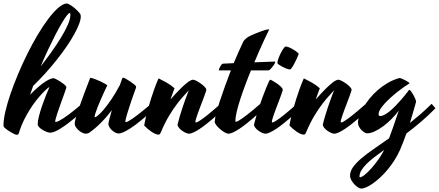

<svg xmlns="http://www.w3.org/2000/svg" viewBox="-72 -746 2537 1110"><path d="M250 -41Q257.3 -41 269.5 -47.4Q281.7 -53.7 296.6 -63.5Q311.5 -73.2 327.1 -85.2Q342.8 -97.2 357.2 -108.6Q371.6 -120.1 382.8 -129.6Q394 -139.2 399.9 -144Q404.3 -139.6 410.4 -132.8Q416.5 -126 421.9 -120.1Q411.1 -109.4 395 -94.5Q378.9 -79.6 360.4 -64Q341.8 -48.3 321.8 -33.2Q301.8 -18.1 282.7 -5.9Q263.7 6.3 247.1 13.7Q230.5 21 219.2 21Q210 21 197.5 16.4Q185.1 11.7 173.6 4.6Q162.1 -2.4 154.1 -11Q146 -19.5 146 -27.8Q146.5 -48.8 153.8 -76.7Q161.1 -104.5 171.1 -133.8Q181.2 -163.1 192.6 -191.7Q204.1 -220.2 213.9 -242.7Q210 -241.7 198.7 -231.9Q187.5 -222.2 171.6 -205.3Q155.8 -188.5 137 -164.8Q118.2 -141.1 99.9 -111.8Q81.5 -82.5 64.9 -48.6Q48.3 -14.6 37.1 22.9Q35.6 28.3 33 30.8Q30.3 33.2 23.9 33.2Q19.5 33.2 10.3 28.8Q1 24.4 -9.3 18.3Q-19.5 12.2 -29.3 5.4Q-39.1 -1.5 -44.9 -6.8Q-47.9 -10.3 -49.8 -13.2Q-51.8 -16.1 -51.8 -22Q-51.8 -54.2 -41 -101.1Q-30.3 -147.9 -11.5 -202.9Q7.3 -257.8 32.5 -317.6Q57.6 -377.4 86.2 -435.1Q114.7 -492.7 145.8 -544.7Q176.8 -596.7 206.8 -636.5Q236.8 -676.3 264.4 -700.4Q292 -724.6 314.9 -726.1Q326.2 -722.7 337.6 -715.3Q349.1 -708 359.4 -699.2Q369.6 -690.4 377.7 -682.1Q385.7 -673.8 390.1 -668Q393.1 -664.1 394 -658.7Q395 -653.3 395 -650.9Q395 -633.3 385.3 -607.4Q375.5 -581.5 357.9 -549.3Q340.3 -517.1 315.2 -480.2Q290 -443.4 259.5 -404.5Q229 -365.7 193.6 -326.2Q158.2 -286.6 119.6 -249.5Q109.9 -223.1 102.1 -198.2Q128.4 -225.6 150.4 -244.1Q172.4 -262.7 189.5 -273.7Q206.5 -284.7 218.5 -289.3Q230.5 -293.9 236.8 -293.9Q241.2 -293.9 252.4 -288.3Q263.7 -282.7 275.9 -274.9Q288.1 -267.1 298.3 -258.8Q308.6 -250.5 311 -245.1Q312 -242.7 311 -238.5Q310.1 -234.4 309.1 -231.9Q304.7 -218.8 298.6 -201.4Q292.5 -184.1 285.4 -164.8Q278.3 -145.5 271.5 -126Q264.6 -106.4 259.3 -90.1Q253.9 -73.7 250.5 -61.3Q247.1 -48.8 247.1 -43.9Q247.1 -41 250 -41ZM207 -460.9Q195.3 -436 184.3 -411.4Q173.3 -386.7 163.1 -361.8Q195.8 -403.8 226.6 -447Q257.3 -490.2 281.5 -530Q305.7 -569.8 320.3 -603.5Q335 -637.2 335 -660.2Q335 -670.9 331.1 -670.9Q325.2 -670.9 313.2 -655Q301.3 -639.2 284.7 -611.3Q268.1 -583.5 248.3 -544.9Q228.5 -506.3 207 -460.9Z M652.8 -43Q652.8 -40 655.8 -40Q661.1 -40 672.1 -46.4Q683.1 -52.7 697.3 -62.5Q711.4 -72.3 727.1 -84.5Q742.7 -96.7 756.8 -108.2Q771 -119.6 782.5 -129.4Q793.9 -139.2 799.8 -144Q804.2 -139.6 810.3 -132.8Q816.4 -126 821.8 -120.1Q811 -109.4 794.7 -94.2Q778.3 -79.1 759 -62.7Q739.7 -46.4 719 -30.5Q698.2 -14.6 678.7 -2.2Q659.2 10.3 642.1 18.1Q625 25.9 613.8 25.9Q605.5 25.9 595.2 20.8Q585 15.6 575.9 7.6Q566.9 -0.5 560.8 -10.3Q554.7 -20 554.7 -28.8Q554.7 -36.6 560.5 -58.6Q566.4 -80.6 574.7 -109.9Q552.7 -80.1 531.7 -57.4Q510.7 -34.7 493.2 -18.6Q475.6 -2.4 462.4 7.6Q449.2 17.6 442.9 22Q439 24.4 433.6 25.6Q428.2 26.9 423.8 26.9Q414.6 26.9 403.3 21.2Q392.1 15.6 382.6 7.3Q373 -1 366.5 -11.2Q359.9 -21.5 359.9 -30.8Q359.9 -41.5 366.9 -66.4Q374 -91.3 386 -126Q397.9 -160.6 414.1 -203.6Q430.2 -246.6 448.7 -293.9Q449.7 -296.4 450.4 -296.1Q451.2 -295.9 453.1 -295.9Q462.4 -294.4 478.5 -288.3Q494.6 -282.2 510 -274.9Q525.4 -267.6 536.6 -261Q547.9 -254.4 547.9 -252Q546.4 -248.5 540.3 -235.8Q534.2 -223.1 526.1 -205.3Q518.1 -187.5 509 -166.7Q500 -146 492.4 -127Q484.9 -107.9 480 -92.5Q475.1 -77.1 475.1 -69.8Q475.1 -67.9 477.1 -67.9Q481 -67.9 494.1 -78.4Q507.3 -88.9 526.6 -111.3Q545.9 -133.8 570.3 -169.2Q594.7 -204.6 621.1 -254.4L634.8 -293Q636.2 -296.9 641.1 -296.9Q644.5 -296.9 656 -290.3Q667.5 -283.7 680.4 -275.1Q693.4 -266.6 703.6 -258.1Q713.9 -249.5 714.8 -246.1Q714.8 -244.6 714.4 -241Q713.9 -237.3 712.9 -234.9Q708 -221.7 701.7 -203.9Q695.3 -186 688.7 -166.7Q682.1 -147.5 675.8 -127.9Q669.4 -108.4 664.3 -91.6Q659.2 -74.7 656 -61.8Q652.8 -48.8 652.8 -43Z M937 -235.8Q931.2 -220.2 925.3 -204.1Q919.4 -188 913.6 -170.9Q944.3 -206.1 966.6 -228.3Q988.8 -250.5 1004.2 -263.2Q1019.5 -275.9 1029.1 -280.5Q1038.6 -285.2 1043.9 -285.2Q1050.3 -285.2 1063 -278.8Q1075.7 -272.5 1088.6 -263.2Q1101.6 -253.9 1111.1 -244.1Q1120.6 -234.4 1120.6 -227.1Q1120.6 -225.6 1120.1 -223.4Q1119.6 -221.2 1118.7 -217.8Q1114.7 -205.6 1108.6 -189Q1102.5 -172.4 1095.7 -154.5Q1088.9 -136.7 1082 -118.9Q1075.2 -101.1 1069.8 -85.4Q1064.5 -69.8 1061 -58.1Q1057.6 -46.4 1057.6 -41Q1057.6 -38.1 1060.5 -38.1Q1065.9 -38.1 1076.7 -44.4Q1087.4 -50.8 1101.3 -61Q1115.2 -71.3 1130.4 -83.5Q1145.5 -95.7 1159.4 -107.7Q1173.3 -119.6 1184.6 -129.4Q1195.8 -139.2 1201.7 -144Q1206.5 -139.6 1212.4 -132.8Q1218.3 -126 1223.6 -120.1Q1212.9 -109.4 1196.8 -94Q1180.7 -78.6 1161.9 -62.5Q1143.1 -46.4 1122.8 -30.3Q1102.5 -14.2 1083.5 -1.5Q1064.5 11.2 1047.9 19Q1031.2 26.9 1020 26.9Q1012.7 26.9 1001.5 21.7Q990.2 16.6 979.7 9Q969.2 1.5 961.9 -7.8Q954.6 -17.1 954.6 -25.9Q959 -45.9 966.6 -71.3Q974.1 -96.7 982.9 -123.3Q991.7 -149.9 1001.2 -176Q1010.7 -202.1 1019.5 -224.1L1018.6 -223.1Q1009.3 -211.9 991.9 -193.6Q974.6 -175.3 952.6 -146.7Q930.7 -118.2 906.2 -77.9Q881.8 -37.6 858.4 17.6Q855.5 24.4 853 28.3Q850.6 32.2 843.8 32.2Q835.4 32.2 825 27.6Q814.5 22.9 803.5 15.4Q792.5 7.8 781.5 -1.5Q770.5 -10.7 761.7 -20Q761.7 -22.9 764.4 -36.6Q767.1 -50.3 772 -71Q776.9 -91.8 784.2 -118.4Q791.5 -145 800.8 -174.3Q810.1 -203.6 821 -234.1Q832 -264.6 844.7 -293Q865.2 -283.2 890.4 -269Q915.5 -254.9 937 -235.8Z M1248.5 26.9Q1240.2 26.9 1226.8 19.3Q1213.4 11.7 1200.7 0.7Q1188 -10.3 1178.7 -22Q1169.4 -33.7 1169.4 -42Q1169.4 -56.6 1177.5 -88.4Q1185.5 -120.1 1198.7 -160.9Q1211.9 -201.7 1228.8 -248Q1245.6 -294.4 1262.7 -338.9H1193.8H1193.4Q1192.9 -338.9 1192.9 -339.8Q1192.9 -342.8 1195.1 -348.4Q1197.3 -354 1200.4 -360.1Q1203.6 -366.2 1207.8 -371.3Q1211.9 -376.5 1215.8 -377.9L1279.3 -380.9Q1293 -414.1 1305.4 -442.1Q1317.9 -470.2 1327.6 -490.2Q1330.1 -495.6 1332.8 -501.7Q1335.4 -507.8 1340.6 -513.9Q1345.7 -520 1354.2 -526.6Q1362.8 -533.2 1377.4 -540Q1388.2 -545.4 1403.6 -551.8Q1418.9 -558.1 1433.8 -563.5Q1448.7 -568.8 1460.9 -572.5Q1473.1 -576.2 1478.5 -576.2Q1483.4 -576.2 1483.4 -574.2V-573.2Q1483.4 -572.8 1482.4 -570.8Q1479.5 -565.9 1471.7 -549.6Q1463.9 -533.2 1452.4 -508.5Q1440.9 -483.9 1427 -452.4Q1413.1 -420.9 1398.4 -385.7L1515.6 -390.1Q1520.5 -390.1 1518.6 -384.3Q1516.6 -378.4 1511.2 -370.6Q1505.9 -362.8 1498.8 -354.5Q1491.7 -346.2 1486.8 -341.8Q1485.8 -340.8 1482.9 -339.8Q1480 -338.9 1475.6 -338.9H1378.9Q1361.3 -296.4 1345.2 -252.9Q1329.1 -209.5 1316.4 -170.4Q1303.7 -131.3 1296.1 -98.6Q1288.6 -65.9 1288.6 -44.9Q1288.6 -42 1291.5 -42Q1296.9 -42 1307.6 -48.1Q1318.4 -54.2 1331.8 -64Q1345.2 -73.7 1360.4 -85.4Q1375.5 -97.2 1389.2 -108.6Q1402.8 -120.1 1413.8 -129.6Q1424.8 -139.2 1430.7 -144Q1435.1 -139.6 1441.2 -132.8Q1447.3 -126 1452.6 -120.1Q1441.9 -109.4 1425.8 -94Q1409.7 -78.6 1390.9 -62.5Q1372.1 -46.4 1351.8 -30.3Q1331.5 -14.2 1312.3 -1.5Q1293 11.2 1276.4 19Q1259.8 26.9 1248.5 26.9Z M1461.4 26.9Q1454.1 26.9 1442.9 21.7Q1431.6 16.6 1421.4 9Q1411.1 1.5 1403.8 -7.8Q1396.5 -17.1 1396.5 -25.9Q1401.4 -47.4 1409.7 -75.2Q1418 -103 1427.5 -131.8Q1437 -160.6 1447.5 -188.2Q1458 -215.8 1466.6 -237.3Q1475.1 -258.8 1481.4 -272Q1487.8 -285.2 1489.7 -285.2Q1492.7 -285.2 1504.4 -278.8Q1516.1 -272.5 1529.1 -263.4Q1542 -254.4 1552.2 -244.4Q1562.5 -234.4 1562.5 -227.1Q1562.5 -225.6 1562 -223.4Q1561.5 -221.2 1560.5 -217.8Q1556.6 -205.6 1550.5 -189Q1544.4 -172.4 1537.6 -154.5Q1530.8 -136.7 1523.9 -118.9Q1517.1 -101.1 1511.7 -85.4Q1506.3 -69.8 1502.9 -58.1Q1499.5 -46.4 1499.5 -41Q1499.5 -38.1 1502.4 -38.1Q1507.8 -38.1 1518.6 -44.4Q1529.3 -50.8 1543.2 -61Q1557.1 -71.3 1572.3 -83.5Q1587.4 -95.7 1601.3 -107.7Q1615.2 -119.6 1626.5 -129.4Q1637.7 -139.2 1643.6 -144Q1647.9 -139.6 1654.1 -132.8Q1660.2 -126 1665.5 -120.1Q1654.8 -109.4 1638.7 -94Q1622.6 -78.6 1603.8 -62.5Q1585 -46.4 1564.7 -30.3Q1544.4 -14.2 1525.4 -1.5Q1506.3 11.2 1489.7 19Q1473.1 26.9 1461.4 26.9ZM1654.8 -434.1Q1654.3 -432.1 1651.1 -424.6Q1647.9 -417 1643.6 -407Q1639.2 -397 1633.5 -386Q1627.9 -375 1622.6 -365.7Q1617.2 -356.4 1612.3 -350.3Q1607.4 -344.2 1604.5 -344.2Q1595.7 -344.7 1583.3 -349.6Q1570.8 -354.5 1559.3 -360.6Q1547.9 -366.7 1539.8 -372.6Q1531.7 -378.4 1531.7 -380.9Q1531.7 -391.1 1537.6 -407.5Q1543.5 -423.8 1551.3 -439.2Q1559.1 -454.6 1567.1 -465.8Q1575.2 -477.1 1579.6 -477.1Q1588.4 -477.1 1601.1 -471.4Q1613.8 -465.8 1625.7 -458.5Q1637.7 -451.2 1646.2 -444.1Q1654.8 -437 1654.8 -434.1Z M1776.9 -235.8Q1771 -220.2 1765.1 -204.1Q1759.3 -188 1753.4 -170.9Q1784.2 -206.1 1806.4 -228.3Q1828.6 -250.5 1844 -263.2Q1859.4 -275.9 1868.9 -280.5Q1878.4 -285.2 1883.8 -285.2Q1890.1 -285.2 1902.8 -278.8Q1915.5 -272.5 1928.5 -263.2Q1941.4 -253.9 1950.9 -244.1Q1960.4 -234.4 1960.4 -227.1Q1960.4 -225.6 1960 -223.4Q1959.5 -221.2 1958.5 -217.8Q1954.6 -205.6 1948.5 -189Q1942.4 -172.4 1935.5 -154.5Q1928.7 -136.7 1921.9 -118.9Q1915 -101.1 1909.7 -85.4Q1904.3 -69.8 1900.9 -58.1Q1897.5 -46.4 1897.5 -41Q1897.5 -38.1 1900.4 -38.1Q1905.8 -38.1 1916.5 -44.4Q1927.2 -50.8 1941.2 -61Q1955.1 -71.3 1970.2 -83.5Q1985.4 -95.7 1999.3 -107.7Q2013.2 -119.6 2024.4 -129.4Q2035.6 -139.2 2041.5 -144Q2046.4 -139.6 2052.2 -132.8Q2058.1 -126 2063.5 -120.1Q2052.7 -109.4 2036.6 -94Q2020.5 -78.6 2001.7 -62.5Q1982.9 -46.4 1962.6 -30.3Q1942.4 -14.2 1923.3 -1.5Q1904.3 11.2 1887.7 19Q1871.1 26.9 1859.9 26.9Q1852.5 26.9 1841.3 21.7Q1830.1 16.6 1819.6 9Q1809.1 1.5 1801.8 -7.8Q1794.4 -17.1 1794.4 -25.9Q1798.8 -45.9 1806.4 -71.3Q1814 -96.7 1822.8 -123.3Q1831.5 -149.9 1841.1 -176Q1850.6 -202.1 1859.4 -224.1L1858.4 -223.1Q1849.1 -211.9 1831.8 -193.6Q1814.5 -175.3 1792.5 -146.7Q1770.5 -118.2 1746.1 -77.9Q1721.7 -37.6 1698.2 17.6Q1695.3 24.4 1692.9 28.3Q1690.4 32.2 1683.6 32.2Q1675.3 32.2 1664.8 27.6Q1654.3 22.9 1643.3 15.4Q1632.3 7.8 1621.3 -1.5Q1610.4 -10.7 1601.6 -20Q1601.6 -22.9 1604.2 -36.6Q1606.9 -50.3 1611.8 -71Q1616.7 -91.8 1624 -118.4Q1631.3 -145 1640.6 -174.3Q1649.9 -203.6 1660.9 -234.1Q1671.9 -264.6 1684.6 -293Q1705.1 -283.2 1730.2 -269Q1755.4 -254.9 1776.9 -235.8Z M2445.3 -120.1Q2403.3 -77.1 2361.1 -41.3Q2318.8 -5.4 2277.3 25.9Q2269.5 48.3 2260.5 71.5Q2251.5 94.7 2241.7 118.2Q2227.5 150.4 2208.7 179.9Q2189.9 209.5 2168.9 234.6Q2147.9 259.8 2126 280Q2104 300.3 2083.7 314.5Q2063.5 328.6 2046.1 336.4Q2028.8 344.2 2016.6 344.2Q2008.3 344.2 1997.1 336.9Q1985.8 329.6 1975.8 318.6Q1965.8 307.6 1958.7 294.7Q1951.7 281.7 1951.7 270Q1951.7 244.6 1969 220.2Q1986.3 195.8 2016.8 169.9Q2047.4 144 2088.4 115.5Q2129.4 86.9 2177.2 53.7Q2188 25.9 2201.4 -12.5Q2214.8 -50.8 2233.4 -106.9Q2215.8 -82.5 2192.4 -58.8Q2168.9 -35.2 2144 -16.6Q2119.1 2 2094.5 13.4Q2069.8 24.9 2049.3 24.9Q2043.9 24.9 2035.4 19.8Q2026.9 14.6 2018.3 6.3Q2009.8 -2 2003.7 -13.2Q1997.6 -24.4 1997.6 -37.1Q1997.6 -53.2 2005.4 -75.9Q2013.2 -98.6 2028.1 -124Q2043 -149.4 2064.2 -175.8Q2085.4 -202.1 2112.1 -225.3Q2138.7 -248.5 2170.2 -266.8Q2201.7 -285.2 2237.3 -294.9Q2242.7 -294.9 2252.4 -290.8Q2262.2 -286.6 2271.7 -281.5Q2281.2 -276.4 2288.3 -271.5Q2295.4 -266.6 2295.4 -265.1Q2295.4 -264.2 2293.9 -262.7Q2293 -262.2 2292.5 -262.2Q2281.2 -255.4 2263.7 -243.2Q2246.1 -231 2226.6 -215.6Q2207 -200.2 2187.5 -182.6Q2168 -165 2152.1 -147.7Q2136.2 -130.4 2126.5 -114.5Q2116.7 -98.6 2116.7 -85.9Q2116.7 -81.5 2118.9 -78.4Q2121.1 -75.2 2125.5 -75.2Q2137.7 -75.2 2153.1 -83.7Q2168.5 -92.3 2184.6 -106Q2200.7 -119.6 2216.8 -136.5Q2232.9 -153.3 2247.3 -169.7Q2261.7 -186 2272.9 -200.2Q2284.2 -214.4 2290.5 -223.1Q2291.5 -224.1 2292.2 -225.1Q2293 -226.1 2294.4 -227.1Q2298.3 -226.1 2304.9 -217.3Q2311.5 -208.5 2317.9 -197Q2324.2 -185.5 2328.9 -174.3Q2333.5 -163.1 2333.5 -158.2V-157.2Q2333.5 -156.7 2332.5 -153.8Q2327.1 -136.7 2318.8 -106Q2310.5 -75.2 2297.9 -35.2Q2329.1 -60.1 2360.6 -87.4Q2392.1 -114.7 2423.3 -146ZM2009.3 278.8Q2019 278.8 2037.4 263.9Q2055.7 249 2076.2 225.8Q2096.7 202.6 2116.5 174.6Q2136.2 146.5 2149.4 120.1Q2117.7 143.1 2091.3 163.3Q2064.9 183.6 2046.1 202.6Q2027.3 221.7 2016.8 239.5Q2006.3 257.3 2006.3 274.9Q2006.3 278.8 2009.3 278.8Z"/></svg>

Font: Yesteryear
Style: Regular
Weight: 400
Designer: Astigmatic (AOETI)
Foundry: Astigmatic (AOETI)
Version: Version 1.000